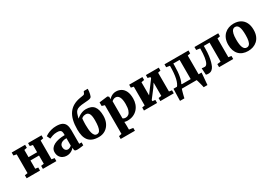

<svg xmlns="http://www.w3.org/2000/svg" viewBox="36 -2106 5041 3579"><g transform="rotate(-30 2556.0 -317.0)"><path d="M36.5 0V-65.5L99 -74.5V-479L35.5 -491V-555H324V-491L264 -479V-323H448.5V-479L387.5 -491V-555H677V-491L614.5 -479V-74.5L676.5 -65.5V0H386.5V-65.5L448.5 -74.5V-252H264V-74.5L324.5 -65.5V0Z M898 11Q852.5 11 814 -9Q775.5 -29 752.5 -67Q729.5 -105 729.5 -159.5Q729.5 -205 753.8 -239.2Q778 -273.5 821.8 -296.2Q865.5 -319 924.5 -330.8Q983.5 -342.5 1053 -343V-363Q1053 -397.5 1045.8 -419Q1038.5 -440.5 1017.2 -451Q996 -461.5 954.5 -461.5Q897.5 -461.5 854.8 -446.2Q812 -431 788 -420L753.5 -491.5Q766.5 -502 801.2 -520.2Q836 -538.5 886.5 -553.2Q937 -568 997.5 -568Q1077 -568 1122.5 -545.2Q1168 -522.5 1187.5 -477Q1207 -431.5 1207 -363V-67H1258V-4.5Q1246.5 -2 1223 1.5Q1199.5 5 1172.8 7.8Q1146 10.5 1124.5 10.5Q1086 10.5 1073.8 -0.8Q1061.5 -12 1061.5 -43.5V-66.5Q1049 -50.5 1026 -32.2Q1003 -14 970.8 -1.5Q938.5 11 898 11ZM975.5 -80.5Q994 -80.5 1015.8 -91Q1037.5 -101.5 1053 -116.5V-276.5Q998 -276.5 964.5 -262.2Q931 -248 916 -225.2Q901 -202.5 901 -175.5Q901 -145.5 910.2 -124.5Q919.5 -103.5 936.2 -92Q953 -80.5 975.5 -80.5Z M1590 8Q1509 8 1454.2 -15Q1399.5 -38 1367.8 -80.5Q1336 -123 1322.2 -182.2Q1308.5 -241.5 1308.5 -314Q1308.5 -425 1329 -509Q1349.5 -593 1391.2 -652Q1433 -711 1496.2 -747.5Q1559.5 -784 1645 -799Q1693 -807.5 1717.8 -810.8Q1742.5 -814 1749.5 -829L1771.5 -875.5H1857Q1857 -847.5 1853.8 -820Q1850.5 -792.5 1844.5 -768.2Q1838.5 -744 1831 -724.5Q1824.5 -707.5 1806.2 -698.8Q1788 -690 1756.5 -686.2Q1725 -682.5 1678.5 -679.5Q1601.5 -675 1558.2 -663.2Q1515 -651.5 1492 -629.2Q1469 -607 1456.5 -570.8Q1444 -534.5 1429 -480Q1452 -497.5 1483.2 -517.2Q1514.5 -537 1552.5 -550.8Q1590.5 -564.5 1633.5 -564.5Q1693.5 -564.5 1736.2 -548Q1779 -531.5 1806 -497.8Q1833 -464 1846 -413.2Q1859 -362.5 1859 -295Q1859 -204.5 1825 -136.2Q1791 -68 1730.5 -30Q1670 8 1590 8ZM1584.5 -55Q1622.5 -55 1643.2 -85.2Q1664 -115.5 1672.5 -170.5Q1681 -225.5 1681 -299.5Q1681 -356 1673.8 -392Q1666.5 -428 1653 -447.8Q1639.5 -467.5 1622.2 -475.2Q1605 -483 1584.5 -483Q1562.5 -483 1545.8 -478.5Q1529 -474 1516.2 -466.2Q1503.5 -458.5 1493.5 -448.5Q1491 -432 1489.2 -407Q1487.5 -382 1486.8 -356Q1486 -330 1486 -311Q1486 -264 1489.8 -218.8Q1493.5 -173.5 1504 -136.2Q1514.5 -99 1533.8 -77Q1553 -55 1584.5 -55Z M1921 242V180.5L1981 167.5V-450.5L1921 -468.5V-545.5L2100 -568H2102.5L2129.5 -547L2129 -493Q2142.5 -511 2165.2 -528.5Q2188 -546 2218.2 -557.5Q2248.5 -569 2284 -569Q2343.5 -569 2392.8 -541.2Q2442 -513.5 2471.2 -453.5Q2500.5 -393.5 2500.5 -296Q2500.5 -235 2481.8 -179.8Q2463 -124.5 2425.2 -81.5Q2387.5 -38.5 2332 -13.8Q2276.5 11 2202.5 11Q2185 11 2167 7.8Q2149 4.5 2139 1L2142 81.5V167.5L2227.5 180.5V242ZM2205 -54.5Q2238.5 -54.5 2266.2 -75.8Q2294 -97 2310.8 -146Q2327.5 -195 2327.5 -278.5Q2327.5 -331.5 2320 -369.2Q2312.5 -407 2298.5 -431Q2284.5 -455 2265.8 -466.2Q2247 -477.5 2224.5 -477.5Q2206 -477.5 2190 -472.2Q2174 -467 2161.5 -458.8Q2149 -450.5 2142 -441.5V-75.5Q2149 -67.5 2165.8 -61Q2182.5 -54.5 2205 -54.5Z M2562 0V-65.5L2620.5 -75V-480L2563.5 -492V-555H2849V-492L2785.5 -480V-197L2838 -267.5L2978 -455V-480L2923.5 -492V-555H3200.5V-492L3143 -479V-75L3203.5 -65.5V0H2914.5V-65.5L2978 -75V-362.5L2927.5 -283.5L2785.5 -98V-72.5L2844.5 -65.5V0Z M3282.5 0V-67.5H3309Q3331.5 -91 3348.2 -127.8Q3365 -164.5 3376.2 -215.2Q3387.5 -266 3393.2 -332Q3399 -398 3399 -480L3324 -492V-555H3840.5V-492L3781.5 -480V0ZM3405.5 -72H3609.5V-485.5H3474V-435Q3474 -369.5 3469 -312.2Q3464 -255 3454.8 -208.2Q3445.5 -161.5 3433 -127Q3420.5 -92.5 3405.5 -72ZM3234 180Q3234.5 153 3235.5 110Q3236.5 67 3238.2 18Q3240 -31 3241.5 -76.5H3425L3377 0Q3372.5 10 3365 35.2Q3357.5 60.5 3349.8 90.5Q3342 120.5 3336 145.5Q3330 170.5 3328.5 180ZM3743.5 180Q3741.5 165.5 3735.2 139.2Q3729 113 3721.2 84.2Q3713.5 55.5 3706.8 32.2Q3700 9 3696.5 0L3661.5 -76.5H3846Q3845 -63.5 3843 -37.5Q3841 -11.5 3838.2 21.2Q3835.5 54 3832.5 86Q3829.5 118 3827.5 143.5Q3825.5 169 3824.5 180Z M3946 6.5Q3931 6.5 3918 4.2Q3905 2 3895.5 -1.5L3887.5 -144.5Q3898 -142 3918.2 -140.2Q3938.5 -138.5 3953 -138.5Q3982.5 -138.5 4003.8 -176.8Q4025 -215 4036.8 -290.8Q4048.5 -366.5 4049 -479L3969 -491V-555H4481V-491L4421 -479V-74.5L4483 -65.5V0H4179V-65.5L4254 -74.5V-485.5H4130V-437.5Q4130 -342 4120 -270.8Q4110 -199.5 4095.5 -150.8Q4081 -102 4067.5 -74Q4050.5 -39 4021.8 -16.2Q3993 6.5 3946 6.5Z M4534.5 -274.5Q4534.5 -349.5 4557.2 -405Q4580 -460.5 4619.5 -497Q4659 -533.5 4709.5 -551.2Q4760 -569 4816.5 -569Q4899.5 -569 4959.8 -535.5Q5020 -502 5052.8 -438.2Q5085.5 -374.5 5085.5 -283.5Q5085.5 -206.5 5062.8 -151Q5040 -95.5 5000.5 -59.5Q4961 -23.5 4910 -6.2Q4859 11 4802.5 11Q4740.5 11 4691 -8Q4641.5 -27 4606.8 -63.5Q4572 -100 4553.2 -153.2Q4534.5 -206.5 4534.5 -274.5ZM4812.5 -58Q4844.5 -58 4865.5 -80.5Q4886.5 -103 4897 -150.2Q4907.5 -197.5 4907.5 -271.5Q4907.5 -328 4902.5 -370.8Q4897.5 -413.5 4886 -442.2Q4874.5 -471 4855.8 -485.8Q4837 -500.5 4810 -500.5Q4778.5 -500.5 4756.8 -478Q4735 -455.5 4723.5 -408.2Q4712 -361 4712 -286.5Q4712 -229.5 4717.8 -186.8Q4723.5 -144 4735.8 -115.5Q4748 -87 4766.8 -72.5Q4785.5 -58 4812.5 -58Z"/></g></svg>

Font: Merriweather 20pt Black
Style: Regular
Weight: 900
Version: Version 2.100